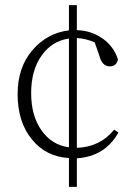

<svg xmlns="http://www.w3.org/2000/svg" viewBox="-20 -684 533 752"><path d="M250 -107V-533Q184 -524 143 -466.5Q102 -409 102 -319Q102 -231 142.5 -173.5Q183 -116 250 -107ZM427 -176 444 -165Q391 -71 281 -64V48H250V-65Q160 -70 104.5 -138.5Q49 -207 49 -315Q49 -420 107 -487.5Q165 -555 250 -565V-664H281V-566Q338 -564 382 -533Q426 -502 442 -451Q436 -424 410 -424Q380 -424 369 -466L351 -518Q317 -533 281 -535V-105Q372 -108 427 -176Z"/></svg>

Font: TypoPRO Source Serif Pro
Style: Regular
Weight: 300
Designer: Frank Grießhammer
Foundry: Adobe Systems Incorporated
Version: Version 1.017;PS (version unavailable);hotconv 1.0.79;makeot